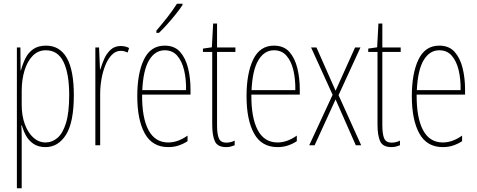

<svg xmlns="http://www.w3.org/2000/svg" viewBox="-20 -783 2573 1035"><path d="M228 -537Q302 -537 340 -471Q378 -405 378 -270Q378 -124 336 -57Q294 10 225 10Q186 10 160 -8Q134 -26 119.5 -53Q105 -80 98 -107H95Q96 -98 96.5 -79.5Q97 -61 97 -37V232H71V-527H90L91 -404H93Q102 -438 117 -468.5Q132 -499 159 -518Q186 -537 228 -537ZM227 -512Q186 -512 157 -483Q128 -454 112.5 -404Q97 -354 97 -292V-219Q97 -159 114 -113Q131 -67 160 -41Q189 -15 226 -15Q260 -15 289 -39Q318 -63 335.5 -119Q353 -175 353 -270Q353 -386 322.5 -449Q292 -512 227 -512Z M631 -535Q641 -535 653.5 -532.5Q666 -530 676 -524L668 -500Q662 -503 652 -506Q642 -509 631 -509Q604 -509 583 -487.5Q562 -466 548 -431.5Q534 -397 527 -356.5Q520 -316 520 -277V0H494V-527H514L519 -409H521Q529 -436 541.5 -465Q554 -494 576 -514.5Q598 -535 631 -535Z M868 -537Q921 -537 951 -503Q981 -469 994 -415Q1007 -361 1007 -301V-273H746Q745 -148 780.5 -81.5Q816 -15 887 -15Q939 -15 991 -52V-22Q970 -8 944 1Q918 10 887 10Q801 10 760.5 -63.5Q720 -137 720 -264Q720 -388 756 -462.5Q792 -537 868 -537ZM868 -512Q816 -512 784 -459Q752 -406 747 -297H983Q984 -356 972.5 -404.5Q961 -453 935.5 -482.5Q910 -512 868 -512ZM964 -756Q948 -732 925.5 -704Q903 -676 880 -650.5Q857 -625 837 -606H823V-618Q857 -658 883 -691Q909 -724 934 -763H964Z M1200 -14Q1213 -14 1225.5 -17.5Q1238 -21 1245 -25V0Q1235 4 1224 7Q1213 10 1199 10Q1153 10 1138.5 -21Q1124 -52 1124 -112V-503H1074V-521L1122 -528L1129 -656H1150V-527H1249V-503H1150V-108Q1150 -60 1160 -37Q1170 -14 1200 -14Z M1457 -537Q1510 -537 1540 -503Q1570 -469 1583 -415Q1596 -361 1596 -301V-273H1335Q1334 -148 1369.5 -81.5Q1405 -15 1476 -15Q1528 -15 1580 -52V-22Q1559 -8 1533 1Q1507 10 1476 10Q1390 10 1349.5 -63.5Q1309 -137 1309 -264Q1309 -388 1345 -462.5Q1381 -537 1457 -537ZM1457 -512Q1405 -512 1373 -459Q1341 -406 1336 -297H1572Q1573 -356 1561.5 -404.5Q1550 -453 1524.5 -482.5Q1499 -512 1457 -512Z M1773 -272 1657 -527H1686L1789 -294L1894 -527H1923L1805 -270L1927 0H1898L1789 -247L1676 0H1647Z M2091 -14Q2104 -14 2116.5 -17.5Q2129 -21 2136 -25V0Q2126 4 2115 7Q2104 10 2090 10Q2044 10 2029.5 -21Q2015 -52 2015 -112V-503H1965V-521L2013 -528L2020 -656H2041V-527H2140V-503H2041V-108Q2041 -60 2051 -37Q2061 -14 2091 -14Z M2348 -537Q2401 -537 2431 -503Q2461 -469 2474 -415Q2487 -361 2487 -301V-273H2226Q2225 -148 2260.5 -81.5Q2296 -15 2367 -15Q2419 -15 2471 -52V-22Q2450 -8 2424 1Q2398 10 2367 10Q2281 10 2240.5 -63.5Q2200 -137 2200 -264Q2200 -388 2236 -462.5Q2272 -537 2348 -537ZM2348 -512Q2296 -512 2264 -459Q2232 -406 2227 -297H2463Q2464 -356 2452.5 -404.5Q2441 -453 2415.5 -482.5Q2390 -512 2348 -512Z"/></svg>

Font: Noto Sans Hebrew ExtraCondensed Thin
Style: Regular
Weight: 100
Width: 2
Designer: Monotype Design Team
Foundry: Monotype Imaging Inc.
Version: Version 2.004; ttfautohint (v1.8.4.7-5d5b)